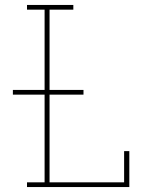

<svg xmlns="http://www.w3.org/2000/svg" viewBox="-20 -755 640 775"><path d="M89 0V-19H160V-373H32V-392H160V-716H89V-735H276V-716H180V-392H317V-373H180V-19H481V-145H502V0Z"/></svg>

Font: Iosevka Curly Slab ThEx
Style: Regular
Weight: 100
Width: 7
Monospace: yes
Designer: Belleve Invis
Foundry: Belleve Invis
Version: Version 11.1.0; ttfautohint (v1.8.3)